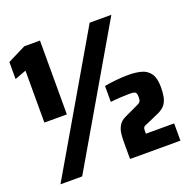

<svg xmlns="http://www.w3.org/2000/svg" viewBox="-123 -810 925 931"><g transform="rotate(-20 339.5 -344.5)"><path d="M63 -308V-576L4 -554V-642L98 -689H179V-308ZM34 0 435 -688H547L146 0ZM393 0V-92Q393 -111 395.5 -132Q398 -153 409.5 -172Q421 -191 447 -202L509 -231Q522 -237 527 -241Q532 -245 533.5 -251.5Q535 -258 535 -270Q535 -283 532 -288.5Q529 -294 521.5 -296Q514 -298 497 -298Q478 -298 452 -296.5Q426 -295 400 -292V-374Q424 -379 459 -382.5Q494 -386 524 -386Q562 -386 591 -378Q620 -370 636.5 -346.5Q653 -323 653 -276Q653 -250 649 -228Q645 -206 633 -189.5Q621 -173 595 -161L527 -131Q518 -128 513.5 -124.5Q509 -121 508 -115.5Q507 -110 507 -100V-89H653V0Z"/></g></svg>

Font: Saira SemiCondensed Black
Style: Regular
Weight: 900
Width: 4
Designer: Hector Gatti with collaboration of the Omnibus-Type team
Foundry: Omnibus-Type
Version: Version 1.101